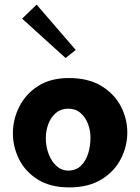

<svg xmlns="http://www.w3.org/2000/svg" viewBox="-20 -802 609 834"><path d="M281 12Q199 12 144.5 -22Q90 -56 63 -110Q36 -164 36 -223Q36 -283 63.5 -338Q91 -393 145 -428Q199 -463 279 -463Q364 -463 420.5 -428.5Q477 -394 505 -340Q533 -286 533 -226Q533 -167 505 -112Q477 -57 420.5 -22.5Q364 12 281 12ZM276 -61Q310 -61 331.5 -82Q353 -103 363 -135.5Q373 -168 373 -204Q373 -236 362 -264.5Q351 -293 329.5 -311.5Q308 -330 276 -330Q245 -330 223 -311.5Q201 -293 190 -263.5Q179 -234 179 -202Q179 -165 191.5 -132.5Q204 -100 226 -80.5Q248 -61 276 -61ZM265 -550 76 -721 139 -782 309 -585Z"/></svg>

Font: Marhey SemiBold
Style: Regular
Weight: 600
Designer: Nur Syamsi & Bustanul Arifin
Foundry: Namelatype
Version: Version 1.000; ttfautohint (v1.8.4.7-5d5b)